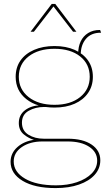

<svg xmlns="http://www.w3.org/2000/svg" viewBox="-20 -745 536 980"><path d="M136 -583 244 -725H262L370 -583H353L253 -712L153 -583ZM491 -592 496 -578Q495 -578 495 -578Q495 -578 494 -578Q445 -578 418.5 -546.5Q392 -515 392 -465L379 -470Q379 -507 392 -534Q405 -561 430 -576.5Q455 -592 489 -592Q490 -592 490 -592Q490 -592 491 -592ZM326 -37Q403 -37 447.5 -7Q492 23 492 73Q492 115 463.5 147Q435 179 383.5 197Q332 215 264 215Q157 215 95.5 178Q34 141 34 81Q34 37 68.5 6Q103 -25 158 -32L157 -30Q127 -38 101.5 -59Q76 -80 76 -117Q76 -159 108.5 -183Q141 -207 186 -207L237 -199H205Q161 -199 126.5 -179.5Q92 -160 92 -119Q92 -78 125 -57.5Q158 -37 203 -37ZM266 201Q325 201 372.5 185Q420 169 448 140.5Q476 112 476 75Q476 31 435 4Q394 -23 325 -23H197Q133 -23 91.5 5.5Q50 34 50 79Q50 133 108 167Q166 201 266 201ZM258 -510Q317 -510 361 -490.5Q405 -471 429.5 -436Q454 -401 454 -353Q454 -306 429.5 -270.5Q405 -235 361 -215.5Q317 -196 258 -196Q169 -196 114.5 -239Q60 -282 60 -353Q60 -401 84.5 -436Q109 -471 154 -490.5Q199 -510 258 -510ZM258 -496Q176 -496 126 -457Q76 -418 76 -353Q76 -289 126 -249.5Q176 -210 258 -210Q340 -210 389 -249.5Q438 -289 438 -353Q438 -418 389 -457Q340 -496 258 -496Z"/></svg>

Font: Work Sans Thin
Style: Regular
Weight: 250
Designer: Wei Huang
Foundry: Wei Huang
Version: Version 2.012